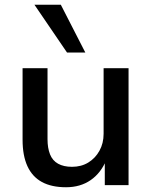

<svg xmlns="http://www.w3.org/2000/svg" viewBox="-20 -779 638 808"><path d="M258 9Q197 9 156.5 -13Q116 -35 95.5 -79.5Q75 -124 75 -191V-492H180V-193Q180 -156 190.5 -129.5Q201 -103 224.5 -90Q248 -77 283 -77Q322 -77 351.5 -95Q381 -113 398.5 -144.5Q416 -176 416 -216V-492H521V0H421V-107H428Q405 -51 361.5 -21Q318 9 258 9ZM262 -558 125 -759H236L339 -558Z"/></svg>

Font: NunitoSans_10ptSemiBold
Style: Regular
Weight: 600
Designer: Vernon Adams
Foundry: Vernon Adams
Version: Version 3.101;gftools[0.9.27]